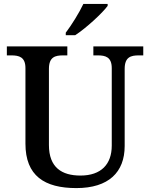

<svg xmlns="http://www.w3.org/2000/svg" viewBox="-20 -951 767 981"><path d="M316 -784V-771H364C420 -807 505 -886 530 -921V-931H406C385 -886 345 -822 316 -784ZM370 10C535 10 617 -71 617 -205V-599C617 -660 649 -668 689 -668H712V-714H457V-668H480C518 -668 551 -660 551 -603V-207C551 -112 497 -54 391 -54C296 -54 230 -95 230 -210V-599C230 -660 262 -668 302 -668H324V-714H15V-668H38C77 -668 110 -660 110 -603V-217C110 -53 207 10 370 10Z"/></svg>

Font: Noto Naskh Arabic UI Medium
Style: Regular
Weight: 500
Designer: Monotype Design Team, David Williams, Mohamad Dakak and Nizar Qandah
Foundry: Monotype Imaging Inc.
Version: Version 2.014